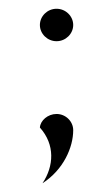

<svg xmlns="http://www.w3.org/2000/svg" viewBox="-20 -338 239 438"><path d="M71 -47C106 -8 103 41 77 80C125 49 147 -2 147 -41C147 -61 130 -78 109 -78C89 -78 72 -63 71 -47ZM71 -281C71 -261 88 -244 109 -244C130 -244 147 -261 147 -281C147 -301 130 -318 109 -318C88 -318 71 -301 71 -281Z"/></svg>

Font: Charger Sport
Style: HLNrw
Weight: 100
Designer: Jasper
Foundry: Cannot Into Space Fonts
Version: Version 1.1